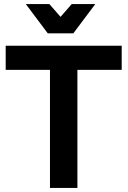

<svg xmlns="http://www.w3.org/2000/svg" viewBox="-20 -925 628 945"><path d="M8 -700H579V-581H361V0H226V-581H8ZM333 -905H449L341 -761H215L107 -905H223L278 -842Z"/></svg>

Font: Montserrat Medium
Style: Regular
Weight: 500
Designer: Julieta Ulanovsky
Foundry: Julieta Ulanovsky
Version: Version 6.001